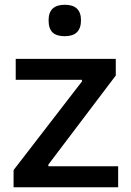

<svg xmlns="http://www.w3.org/2000/svg" viewBox="-20 -787 552 806"><path d="M37 -73 324 -445V-452H46V-540H466V-470L183 -96V-89H476V-1H37ZM252 -635Q217 -635 200.5 -651Q184 -667 184 -702Q184 -767 252 -767Q320 -767 320 -702Q320 -635 252 -635Z"/></svg>

Font: Encode Sans Normal
Style: Medium
Weight: 500
Designer: Pablo Impallari, Andres Torresi
Foundry: Pablo Impallari, Andres Torresi
Version: Version 1.000; ttfautohint (v1.00) -l 8 -r 50 -G 200 -x 14 -